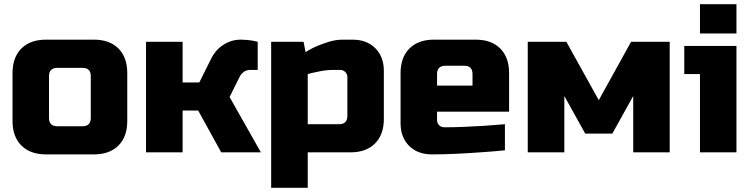

<svg xmlns="http://www.w3.org/2000/svg" viewBox="-20 -730 3599 920"><path d="M40 -149.9V-379.9Q40 -455.1 82.5 -497.6Q125 -540 200.2 -540H430.2Q505.4 -540 547.6 -497.6Q589.8 -455.1 589.8 -379.9V-149.9Q589.8 -74.7 547.4 -32.5Q504.9 9.8 430.2 9.8H200.2Q125 9.8 82.5 -32.7Q40 -75.2 40 -149.9ZM214.8 -165Q214.8 -125 254.9 -125H375Q415 -125 415 -165V-365.2Q415 -405.3 375 -404.8H254.9Q214.8 -404.8 214.8 -365.2Z M679.7 0V-529.8H855V-335H935.1L989.7 -444.8Q998.5 -463.9 1012.2 -481Q1025.9 -498 1043.9 -511Q1062 -523.9 1084.5 -532Q1106.9 -540 1134.8 -540Q1149.9 -540 1164.3 -538.6Q1178.7 -537.1 1189.9 -535.2L1214.8 -529.8V-395H1179.7Q1160.6 -395 1148.2 -385.5Q1135.7 -376 1129.9 -365.2L1080.1 -265.1L1230 0H1040L929.7 -200.2H855V0Z M1279.3 169.9V-529.8H1434.6L1444.3 -480Q1470.2 -497.1 1500.5 -509.8Q1526.4 -521 1558.3 -530.5Q1590.3 -540 1624.5 -540H1669.4Q1737.3 -540 1778.3 -499Q1819.3 -458 1819.3 -390.1V-160.2Q1819.3 -85 1776.9 -42.5Q1734.4 0 1659.7 0H1454.6V169.9ZM1454.6 -134.8H1604.5Q1644.5 -134.8 1644.5 -174.8V-359.9Q1644.5 -375 1634.5 -385Q1624.5 -395 1609.4 -395H1574.7Q1555.7 -395 1534.7 -392.1Q1513.7 -389.2 1495.6 -384.8Q1474.6 -380.9 1454.6 -375Z M1899.4 -140.1V-379.9Q1899.4 -455.1 1941.9 -497.6Q1984.4 -540 2059.6 -540H2259.3Q2334.5 -540 2377 -497.6Q2419.4 -455.1 2419.4 -379.9V-194.8H2074.2V-154.8Q2074.2 -139.6 2084.2 -129.9Q2094.2 -120.1 2109.4 -120.1Q2152.3 -120.1 2202.9 -122.1Q2253.4 -124 2297.4 -127Q2348.1 -130.9 2399.4 -134.8V-9.8Q2341.3 -3.9 2280.3 0Q2228.5 3.9 2167.5 6.8Q2106.4 9.8 2049.3 9.8Q1981.4 9.8 1940.4 -31Q1899.4 -71.8 1899.4 -140.1ZM2074.2 -319.8H2244.1V-375Q2244.1 -415 2204.6 -415H2114.3Q2074.2 -415 2074.2 -375Z M2508.8 0V-529.8H2693.8L2849.1 -250L3003.9 -529.8H3189V0H3014.2V-270L2914.1 -89.8H2784.2L2684.1 -270V0Z M3258.8 -375V-509.8H3508.8V0H3334V-375ZM3334 -569.8V-710H3508.8V-569.8Z"/></svg>

Font: Russo One
Style: Regular
Weight: 400
Designer: Jovanny lemonad
Foundry: Jovanny Lemonad
Version: Version 1.000